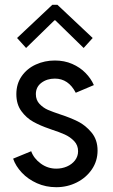

<svg xmlns="http://www.w3.org/2000/svg" viewBox="-20 -780 474 808"><path d="M35.2 -112.3 111.3 -143.6Q122.1 -113.3 151.4 -91.8Q180.7 -70.3 216.8 -70.3Q240.7 -70.3 261.7 -79.3Q282.7 -88.4 295.7 -105.2Q308.6 -122.1 308.6 -143.6Q308.6 -168.9 292 -186.3Q275.4 -203.6 252.7 -213.9Q230 -224.1 198.2 -234.4Q196.3 -235.4 187.5 -238.3Q149.9 -251 120.4 -267.3Q90.8 -283.7 69.8 -312.5Q48.8 -341.3 48.8 -383.8Q48.8 -427.2 71.3 -459.5Q93.8 -491.7 130.9 -508.5Q168 -525.4 210.9 -525.4Q251 -525.4 283.9 -511Q316.9 -496.6 339.8 -473.1Q362.8 -449.7 375 -421.9L298.8 -389.6Q268.1 -449.2 210.9 -449.2Q177.7 -449.2 154.3 -431.6Q130.9 -414.1 130.9 -383.8Q130.9 -358.9 146.5 -342.5Q162.1 -326.2 181.9 -317.6Q201.7 -309.1 235.4 -297.9Q275.9 -284.7 307.9 -268.8Q339.8 -252.9 365.2 -222.4Q390.6 -191.9 390.6 -146.5Q390.6 -102.5 366.7 -67.4Q342.8 -32.2 303 -12.2Q263.2 7.8 216.8 7.8Q172.9 7.8 135.3 -9Q97.7 -25.9 71.8 -53.5Q45.9 -81.1 35.2 -112.3ZM51.8 -620.1 200.2 -759.8H221.7L370.1 -620.1L332 -578.1L212.9 -694.3H209L89.8 -578.1Z"/></svg>

Font: Reddit Sans Chocolate
Style: Regular
Weight: 400
Designer: Stephen Hutchings
Foundry: Reddit
Version: Version 1.013